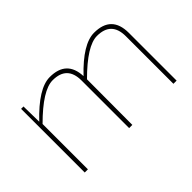

<svg xmlns="http://www.w3.org/2000/svg" viewBox="-74 -758 1024 1024"><g transform="rotate(-45 438.0 -246.0)"><path d="M127 -363Q249 -492 335 -492Q461 -492 466 -368Q584 -492 669 -492Q800 -492 800 -360V0H776V-359Q776 -469 668 -469Q593 -469 467 -343L466 0H442V-359Q442 -469 334 -469Q258 -469 131 -342V0H107V-480H125Z"/></g></svg>

Font: Taylor Sans Thin
Style: Regular
Weight: 100
Italic angle: -8°
Designer: Natanael Gama
Version: Version 1.001 September 8, 2015